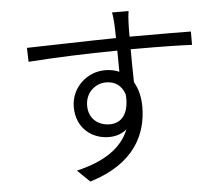

<svg xmlns="http://www.w3.org/2000/svg" viewBox="-56 -850 1112 958"><g transform="rotate(-5 500.0 -370.5)"><path d="M480 -231C423 -231 375 -267 375 -333C375 -399 425 -441 479 -441C521 -441 556 -421 572 -372C579 -279 541 -231 480 -231ZM636 -595C780 -595 868 -593 923 -590V-657C878 -658 761 -658 637 -658H616C616 -687 616 -712 617 -729C617 -741 620 -776 622 -786H539C542 -776 545 -747 546 -728C547 -713 547 -687 548 -657C397 -655 211 -649 101 -647L103 -577C227 -586 398 -593 549 -594L550 -488C529 -497 506 -502 479 -502C387 -502 308 -428 308 -332C308 -227 385 -168 470 -168C505 -168 536 -178 560 -199C523 -105 432 -47 296 -15L358 45C586 -24 649 -170 649 -305C649 -353 638 -396 618 -430C617 -475 616 -537 616 -595Z"/></g></svg>

Font: Genne Gothic Normal
Style: Regular
Weight: 350
Designer: Ryoko NISHIZUKA (kana & ideographs); Paul D. Hunt (Latin, Greek & Cyrillic); Wenlong ZHANG (bopomofo); Sandoll Communica
Foundry: Adobe Systems Incorporated
Version: Version 1.004;PS 1.004;hotconv 16.6.51;makeotf.lib2.5.65220